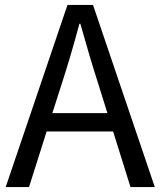

<svg xmlns="http://www.w3.org/2000/svg" viewBox="-20 -754 647 774"><path d="M227 -410 191 -298H413L378 -410Q358 -472 340 -533Q322 -594 304 -658H300Q283 -594 265 -533Q247 -472 227 -410ZM3 0 252 -734H355L604 0H506L436 -224H168L97 0Z"/></svg>

Font: Chiron Sans HK TT
Style: Regular
Weight: 400
Designer: Ryoko NISHIZUKA 西塚涼子 (kana, bopomofo & ideographs); Paul D. Hunt (Latin, Greek & Cyrillic); Sandoll Communications 산돌커뮤니
Foundry: Adobe
Version: Version 2.022;hotconv 1.0.109;makeotfexe 2.5.65596